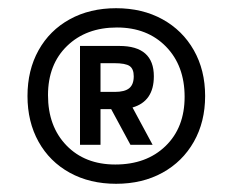

<svg xmlns="http://www.w3.org/2000/svg" viewBox="-20 -730 566 468"><path d="M480 -496Q480 -433 452.5 -384.5Q425 -336 376 -309Q327 -282 263 -282Q199 -282 150 -309Q101 -336 74 -384.5Q47 -433 47 -496Q47 -559 74 -607.5Q101 -656 150 -683Q199 -710 263 -710Q327 -710 376 -683Q425 -656 452.5 -607.5Q480 -559 480 -496ZM430 -494Q430 -570 384.5 -616.5Q339 -663 265 -663Q190 -663 143.5 -618Q97 -573 97 -498Q97 -422 142 -375.5Q187 -329 261 -329Q337 -329 383.5 -374Q430 -419 430 -494ZM303 -468 352 -377H298L251 -464H225V-377H175V-618H271Q355 -618 355 -544Q355 -483 303 -468ZM306 -544Q306 -562 296 -569Q286 -576 258 -576H225V-506H260Q284 -506 295 -515Q306 -524 306 -544Z"/></svg>

Font: Sarabun SemiBold
Style: Regular
Weight: 600
Designer: Suppakit Chalermlarp | Katatrad Co.,Ltd.
Foundry: Cadson Demak Co.,Ltd.
Version: Version 1.000; ttfautohint (v1.6)